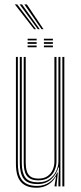

<svg xmlns="http://www.w3.org/2000/svg" viewBox="-20 -864 376 890"><path d="M150.2 6.2Q125.8 6.2 108.6 0.1Q91.5 -6 80.8 -16.8Q70 -27.5 64 -41.8Q58 -56 55.9 -72.4Q53.8 -88.8 53.8 -106V-600H62.8V-107.2Q62.8 -86.8 66.1 -67.8Q69.5 -48.8 78.9 -34Q88.2 -19.2 106 -10.8Q123.8 -2.2 152.2 -2.2Q184.5 -2.2 208.5 -18.6Q232.5 -35 245 -64.2H248L242.5 -9.2V0H233.2V-5.2L239.8 -45H237.8Q225 -21.2 202.2 -7.5Q179.5 6.2 150.2 6.2ZM269 0V-600H278.2V0ZM157.8 -28Q136.5 -28 123.1 -34.2Q109.8 -40.5 102.6 -51.6Q95.5 -62.8 92.8 -77.6Q90 -92.5 90 -109.5V-600H99.2V-110Q99.2 -88.5 103.9 -71.9Q108.5 -55.2 121.2 -45.8Q134 -36.2 158.8 -36.2Q184.5 -36.2 200.8 -47.9Q217 -59.5 224.6 -77.5Q232.2 -95.5 232.2 -114.5V-600H241.8V-114.8Q241.8 -94.2 233 -74.1Q224.2 -54 205.8 -41Q187.2 -28 157.8 -28ZM154 -10.8Q107.8 -10.8 89.8 -35.2Q71.8 -59.8 71.8 -107.5V-600H81V-108.2Q81 -65 97.1 -42Q113.2 -19 156.5 -19Q189 -19 209.9 -34.2Q230.8 -49.5 240.8 -71.9Q250.8 -94.2 250.8 -115.5V-600H260V0H250.8V-22.2L253.5 -87.8H250.5Q242.2 -56.5 217.4 -33.5Q192.5 -10.5 154 -10.8ZM183.5 -676.8V-684.5H225.2V-676.8ZM108 -645V-653H149.8V-645ZM108 -660.8V-668.8H149.8V-660.8ZM108 -676.8V-684.5H149.8V-676.8ZM183.5 -645V-653H225.2V-645ZM183.5 -660.8V-668.8H225.2V-660.8ZM138 -728.8 48.8 -843.5H60L146.8 -728.8ZM155.2 -728.8 71 -843.5H82.2L164 -728.8ZM172.5 -728.8 93 -843.5H104.5L181.5 -728.8Z"/></svg>

Font: Big Shoulders Inline Display Thin Light
Style: Regular
Weight: 300
Version: Version 2.002